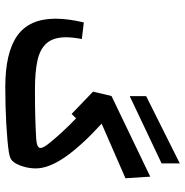

<svg xmlns="http://www.w3.org/2000/svg" viewBox="-6 -711 724 752"><g transform="rotate(90 356.0 -335.0)"><path d="M356.4 -481V-545.4L620.1 -677.2V-606ZM320.8 6.3Q186 6.3 119.6 -40.8Q53.2 -87.9 53.2 -190.9Q53.2 -239.7 67.9 -301.3L132.8 -293.5Q126 -257.8 126 -231.9Q126 -182.1 149.2 -155.8Q172.4 -129.4 217.5 -119.6Q262.7 -109.9 328.6 -109.9Q396 -109.9 438 -111.1Q480 -112.3 522.5 -114.7Q559.6 -117.2 559.6 -131.3Q559.6 -142.6 541.5 -165Q522.9 -188.5 496.8 -216.8Q470.7 -245.1 443.4 -271L426.3 -253.4L338.9 -337.4L356 -409.7L671.9 -561.5L678.2 -464.4L464.4 -371.1Q551.8 -291 595.7 -227.3Q639.6 -163.6 639.6 -113.3Q639.6 -89.4 632.8 -65.9Q626 -42.5 615.7 -27.8Q609.9 -19.5 601.8 -15.1Q593.8 -10.7 577.1 -7.8Q535.6 -1.5 465.3 2.4Q395 6.3 320.8 6.3Z"/></g></svg>

Font: Markazi Text
Style: Bold
Weight: 700
Designer: Borna Izadpanah (Arabic designer), Fiona Ross (Arabic design director) and Florian Runge (Latin designer)
Foundry: Borna Izadpanah and Florian Runge
Version: Version 1.001; ttfautohint (v1.8.3)